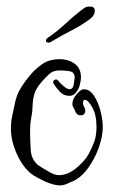

<svg xmlns="http://www.w3.org/2000/svg" viewBox="-20 -542 363 581"><path d="M159 19Q140 18 115 6.5Q90 -5 76 -15Q49 -36 31 -76Q13 -116 13 -153Q13 -172 16.5 -189Q20 -206 24 -224Q29 -253 42.5 -275Q56 -297 75 -319Q93 -339 112.5 -351Q132 -363 161 -363Q186 -363 205.5 -349.5Q225 -336 225 -307Q225 -299 221.5 -285.5Q218 -272 210 -262Q202 -252 190 -252Q173 -252 161.5 -264Q150 -276 142 -289Q141 -291 141 -294Q141 -299 146.5 -301Q152 -303 156 -298Q159 -293 171 -282.5Q183 -272 190 -272Q201 -272 203 -286Q205 -300 206 -307Q206 -324 190.5 -326.5Q175 -329 161 -329Q141 -329 129 -318Q117 -307 105 -293Q88 -273 83.5 -256Q79 -239 78.5 -220Q78 -201 73 -176Q72 -169 71.5 -162Q71 -155 71 -147Q71 -118 73 -88Q75 -58 97 -41Q108 -34 126.5 -23Q145 -12 158 -12Q185 -12 211 -33.5Q237 -55 249 -77Q260 -98 266 -115.5Q272 -133 272 -158Q272 -195 259 -217.5Q246 -240 237 -240Q231 -240 231 -228Q231 -227 233.5 -221Q236 -215 237 -213Q238 -211 238 -207Q238 -193 223 -193Q214 -193 209 -202Q207 -209 203 -215Q199 -221 199 -228Q199 -242 212 -257Q225 -272 233 -272Q252 -272 265 -251.5Q278 -231 284.5 -204.5Q291 -178 291 -158Q291 -130 279.5 -97Q268 -64 248 -35.5Q228 -7 202 6Q191 10 182 14.5Q173 19 159 19ZM127 -413Q119 -413 119 -419Q119 -424 125 -428Q152 -446 180 -472Q208 -498 234 -517Q241 -522 247.5 -522Q254 -522 257 -522Q267 -520 267 -509Q267 -496 253 -485Q228 -466 196.5 -450Q165 -434 137 -417Q132 -413 127 -413Z"/></svg>

Font: Ruge Boogie
Style: Regular
Weight: 400
Designer: Robert E. Leuschke
Foundry: Robert E. Leuschke
Version: Version 1.010; ttfautohint (v1.8.3)